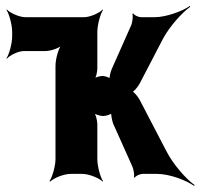

<svg xmlns="http://www.w3.org/2000/svg" viewBox="-20 -586 675 647"><path d="M361 -170 426 -25C430 -16 434 5 431 11L434 13C436 7 452 0 460 0H509C551 0 607 21 635 41V37C608 18 563 -32 540 -78L451 -249C446 -259 430 -279 423 -279V-275C430 -275 446 -295 451 -305L529 -455C552 -498 595 -545 621 -563L620 -566C594 -548 540 -528 500 -528H455C447 -528 431 -535 429 -541L426 -539C429 -533 426 -511 423 -503L356 -352C353 -345 347 -323 350 -318L352 -320C350 -325 332 -330 326 -330C316 -330 299 -325 294 -319L297 -316C303 -322 308 -343 308 -356V-478C308 -502 318 -539 327 -552L326 -554C315 -542 283 -528 263 -528H66C46 -528 14 -542 3 -554L2 -552C11 -539 21 -502 21 -478V-464C21 -440 11 -403 2 -390L3 -388C13 -400 42 -414 61 -414H133C152 -414 184 -425 193 -438L191 -440C178 -428 167 -388 167 -364V-50C167 -26 156 11 147 24L149 26C161 14 195 0 218 0H257C280 0 314 14 326 26L327 24C318 11 308 -26 308 -50V-167C308 -180 302 -204 295 -211L292 -208C298 -201 317 -195 328 -195C335 -195 355 -200 358 -206L355 -208C353 -202 358 -179 361 -170Z"/></svg>

Font: Asimov
Style: EdgeExtreme
Weight: 500
Designer: Google
Version: Version 2.000980: 2014